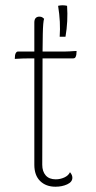

<svg xmlns="http://www.w3.org/2000/svg" viewBox="-20 -695 365 727"><path d="M190 12Q154 12 132 -9.5Q110 -31 110 -71V-610Q110 -621 115 -626.5Q120 -632 129 -632Q136 -632 140 -629.5Q144 -627 147 -624Q143 -613 142 -565.5Q141 -518 141 -428L140 -71Q140 -46 153 -31Q166 -16 191 -16Q208 -16 223.5 -23Q239 -30 245 -43Q250 -37 252 -32Q254 -27 254 -22Q254 -6 234.5 3Q215 12 190 12ZM36 -472 37 -486Q38 -492 41 -496Q44 -500 48 -500H218Q222 -500 229 -500Q236 -500 244 -500.5Q252 -501 259 -501.5Q266 -502 270 -502L269 -488Q268 -482 265.5 -478Q263 -474 258 -474H96Q86 -474 66 -473.5Q46 -473 36 -472ZM206 -556Q208 -584 206.5 -613Q205 -642 200 -673Q208 -675 217 -675Q226 -675 234 -673Q236 -644 234.5 -614.5Q233 -585 228 -556Z"/></svg>

Font: Arima Thin
Style: Regular
Weight: 100
Designer: Joana Correia and Natanael Gama
Foundry: NDISCOVER
Version: Version 1.101;gftools[0.9.23]